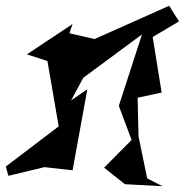

<svg xmlns="http://www.w3.org/2000/svg" viewBox="-40 -617 639 664"><path d="M469 0 439 -146 436 -279 519 -297 488 -489 579 -543 545 -597 287 -482 200 -502 211 -534 53 -429 124 -406 163 -180 -20 -41 -11 -9 114 -39 211 -28 262 -308 206 -270 248 -348 451 -498 371 -251 415 -133 320 -37 392 20 522 27Z"/></svg>

Font: Asimov Silicon
Style: Regular
Weight: 400
Designer: Google
Version: Version 2.000980; 2014